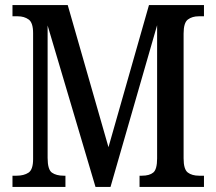

<svg xmlns="http://www.w3.org/2000/svg" viewBox="-20 -734 850 754"><path d="M29 0V-44H45Q74 -44 92 -56Q110 -68 110 -109V-604Q110 -645 92.5 -657.5Q75 -670 50 -670H29V-714H246L406 -156L565 -714H781V-670H760Q735 -670 718 -657.5Q701 -645 701 -602V-112Q701 -69 717.5 -56.5Q734 -44 762 -44H781V0H528V-44H537Q567 -44 582 -56.5Q597 -69 597 -112V-635L414 0H355L167 -634V-114Q167 -68 184 -56Q201 -44 230 -44H237V0Z"/></svg>

Font: Noto Serif Tamil Condensed Medium
Style: Regular
Weight: 500
Width: 3
Designer: Indian Type Foundry, Tom Grace, and the Monotype Design Team
Foundry: Monotype Imaging Inc.
Version: Version 2.004; ttfautohint (v1.8.4.7-5d5b)